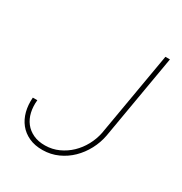

<svg xmlns="http://www.w3.org/2000/svg" viewBox="-168 -837 923 973"><g transform="rotate(30 293.5 -350.5)"><path d="M520.5 -710.9H546.9L461.9 -215.8Q453.6 -171.4 431.9 -130.6Q410.2 -89.8 378.4 -58.8Q346.7 -27.8 305.7 -9.3Q264.6 9.3 217.3 9.8Q171.4 10.3 137 -5.6Q102.5 -21.5 80.3 -49.3Q58.1 -77.1 48.3 -114.7Q38.6 -152.3 42 -195.8H68.4Q64.5 -158.2 72 -125.2Q79.6 -92.3 98.4 -68.1Q117.2 -43.9 147 -30Q176.8 -16.1 216.8 -16.6Q258.3 -17.1 294.7 -33.7Q331.1 -50.3 359.6 -77.6Q388.2 -105 407.7 -140.9Q427.2 -176.8 435.1 -215.8Z"/></g></svg>

Font: Roboto Mono Thin
Style: Italic
Weight: 250
Designer: Google
Version: Version 2.000985; 2015; ttfautohint (v1.3)